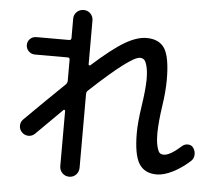

<svg xmlns="http://www.w3.org/2000/svg" viewBox="-57 -859 1114 987"><g transform="rotate(5 500.0 -365.0)"><path d="M899.4 -141.6Q912.1 -153.3 930.2 -152.8Q948.2 -152.3 958 -137.7Q968.8 -122.1 967.8 -102.5Q966.8 -83 953.1 -70.3Q910.2 -31.2 864.3 -8.3Q818.4 14.6 782.2 14.6Q718.8 14.6 690.4 -31.7Q662.1 -78.1 662.1 -190.4Q662.1 -242.2 674.8 -328.1Q687.5 -411.1 688.5 -464.8Q688.5 -509.8 681.6 -535.2Q674.8 -560.5 666.5 -567.9Q658.2 -575.2 644.5 -575.2Q597.7 -575.2 393.6 -384.8Q384.8 -377.9 384.8 -365.2V14.6Q384.8 36.1 370.6 50.8Q356.4 65.4 335.4 65.4Q314.5 65.4 299.8 50.8Q285.2 36.1 285.2 14.6V-269.5Q285.2 -272.5 282.2 -274.4Q279.3 -276.4 277.3 -274.4Q237.3 -235.4 141.6 -139.6Q127.9 -126 108.4 -126Q88.9 -126 74.7 -140.1Q60.5 -154.3 60.5 -173.8Q60.5 -193.4 74.2 -207Q161.1 -293.9 277.3 -406.2Q285.2 -414.1 285.2 -425.8V-534.2Q285.2 -544.9 274.4 -544.9H105.5Q86.9 -544.9 73.2 -558.1Q59.6 -571.3 59.6 -590.3Q59.6 -609.4 72.8 -622.1Q85.9 -634.8 105.5 -634.8H274.4Q285.2 -634.8 285.2 -646.5V-745.1Q285.2 -766.6 299.8 -780.8Q314.5 -794.9 335.4 -794.9Q356.4 -794.9 370.6 -780.3Q384.8 -765.6 384.8 -745.1V-518.6Q384.8 -515.6 388.2 -514.2Q391.6 -512.7 393.6 -514.6Q497.1 -607.4 559.1 -643.6Q621.1 -679.7 669.9 -679.7Q736.3 -679.7 764.2 -634.8Q792 -589.8 792 -474.6Q792 -414.1 780.3 -336.9Q768.6 -257.8 767.6 -200.2Q767.6 -154.3 774.4 -128.4Q781.2 -102.5 789.1 -96.2Q796.9 -89.8 809.6 -89.8Q841.8 -89.8 899.4 -141.6Z"/></g></svg>

Font: Rounded-X Mgen+ 1m medium
Style: Regular
Weight: 500
Designer: [Source Han Sans]
Ryoko NISHIZUKA  (kana & ideographs); Paul D. Hunt (Latin, Greek & Cyrillic); Wenlong ZHANG  (bopomofo
Version: Version 1.059.20150602